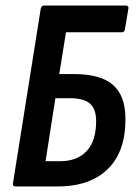

<svg xmlns="http://www.w3.org/2000/svg" viewBox="-20 -675 499 695"><path d="M36.3 0Q25.3 0 26.9 -11.4L127.5 -643.6Q129.5 -655 139.5 -655H434.7Q446.7 -655 444.7 -643.6L432.3 -569.5Q430.9 -558.1 420.7 -558.1H218.8L194.5 -406.9H248.6Q344.5 -406.9 389.3 -367.3Q434.1 -327.7 434.1 -244.7Q434.5 -126 370.1 -63Q305.7 0 187.4 0ZM144.9 -91.5H197.7Q260.1 -91.5 294.1 -128.7Q328 -165.9 328 -236.2Q328 -280.5 305.6 -300Q283.1 -319.6 232.4 -319.6H180.5Z"/></svg>

Font: Sofia Sans Condensed
Style: Italic
Weight: 400
Italic angle: -9°
Designer: Botio Nikoltchev, Ani Petrova
Foundry: lettersoup
Version: Version 4.101